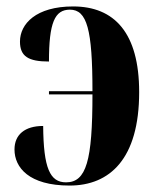

<svg xmlns="http://www.w3.org/2000/svg" viewBox="-20 -568 478 596"><path d="M196 8C321 8 412 -75 412 -282C412 -466 335 -548 207 -548C92 -548 42 -494 42 -439C42 -393 68 -377 132 -377C132 -498 150 -538 197 -538C250 -538 267 -477 267 -285H132V-275H267C267 -69 248 -2 185 -2C135 -2 115 -46 114 -177C57 -177 25 -150 25 -104C25 -48 70 8 196 8Z"/></svg>

Font: Noto Serif Display Condensed Extra
Style: Regular
Weight: 800
Width: 3
Designer: Monotype Design Team
Foundry: Monotype Imaging Inc.
Version: Version 1.900